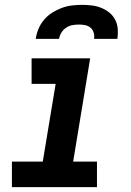

<svg xmlns="http://www.w3.org/2000/svg" viewBox="-20 -770 540 790"><path d="M29 0V-105H156L209 -425H110V-530H351L281 -105H379V0ZM127 -610Q130 -631 138.5 -651.5Q147 -672 161.5 -689Q176 -706 195 -718Q214 -730 234.5 -737.5Q255 -745 276 -747.5Q297 -750 318 -750Q338 -750 358.5 -747.5Q379 -745 397 -737.5Q415 -730 430 -718Q445 -706 454 -688.5Q463 -671 464.5 -650.5Q466 -630 463 -610H367Q369 -623 365.5 -635.5Q362 -648 352.5 -656Q343 -664 330.5 -666.5Q318 -669 305 -669Q291 -669 277.5 -666.5Q264 -664 252 -656Q240 -648 232.5 -635.5Q225 -623 223 -610Z"/></svg>

Font: Iosevka Curly XBdObl
Style: Regular
Weight: 800
Italic angle: -9°
Monospace: yes
Designer: Belleve Invis
Foundry: Belleve Invis
Version: Version 11.1.0; ttfautohint (v1.8.3)